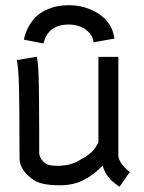

<svg xmlns="http://www.w3.org/2000/svg" viewBox="-20 -718 558 743"><path d="M246.1 -623Q165.5 -623 148.4 -549.8L72.3 -564.5Q79.1 -596.2 93.8 -620.4Q108.4 -644.5 125.7 -658.9Q143.1 -673.3 165 -682.4Q187 -691.4 206.3 -694.6Q225.6 -697.8 246.1 -697.8Q311.5 -697.8 363 -663.8Q414.6 -629.9 422.9 -568.8L341.8 -554.2Q339.4 -583 312.3 -603Q285.2 -623 246.1 -623ZM442.4 4.9Q424.8 -7.8 414.8 -16.4Q404.8 -24.9 393.6 -41.3Q382.3 -57.6 377.4 -77.1Q342.8 -41.5 304.7 -21.7Q266.6 -2 215.8 -1H211.4Q140.1 -1 110.4 -21.5Q55.7 -59.1 55.7 -104.5Q55.2 -133.8 55.2 -189Q55.2 -244.1 54.9 -284.7Q54.7 -325.2 53.7 -369.9Q52.7 -414.6 50.5 -444.1Q48.3 -473.6 44.4 -485.4L122.6 -498.5Q125.5 -485.8 127.4 -461.7Q129.4 -437.5 130.1 -395.8Q130.9 -354 131.1 -321.3Q131.3 -288.6 131.6 -223.4Q131.8 -158.2 131.8 -122.1Q135.7 -100.1 156.2 -85Q168.5 -76.2 208 -76.2Q255.4 -78.1 285.6 -96.7Q287.1 -97.7 297.4 -103.5Q307.6 -109.4 311.5 -111.8Q315.4 -114.3 324.5 -121.1Q333.5 -127.9 338.6 -133.5Q343.8 -139.2 350.1 -148.4Q356.4 -157.7 360.8 -168V-498H438V-116.7Q439 -86.9 482.4 -52.2Z"/></svg>

Font: FantasqueSansM Nerd Font
Style: Regular
Weight: 400
Monospace: yes
Designer: Jany Belluz
Version: Version 1.8.0 ; ttfautohint (v1.8.2);Nerd Fonts 3.4.0